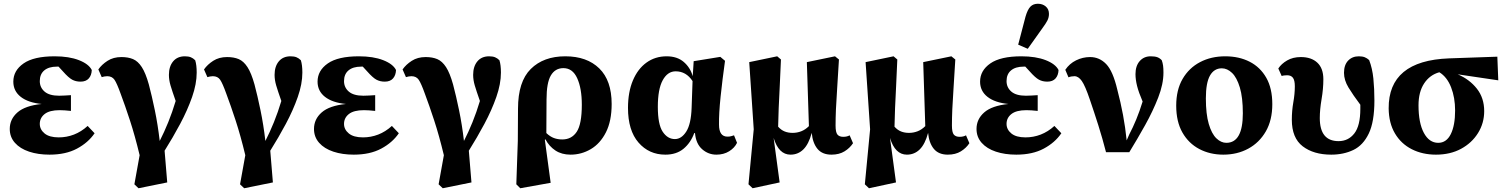

<svg xmlns="http://www.w3.org/2000/svg" viewBox="-20 -809 8019 1023"><path d="M244 15Q183 15 135 -1Q87 -17 59.5 -48Q32 -79 32 -122Q32 -174 73 -210Q114 -246 202 -255Q130 -262 90.5 -293Q51 -324 51 -374Q51 -433 105.5 -471Q160 -509 271 -509Q348 -509 400.5 -488.5Q453 -468 469 -436Q468 -408 453 -391Q438 -374 409 -374Q384 -374 364.5 -384.5Q345 -395 315 -429L292 -454Q290 -454 287.5 -454Q285 -454 283 -454Q240 -454 216 -434Q192 -414 192 -377Q192 -343 217.5 -321Q243 -299 295 -299Q312 -299 325.5 -300Q339 -301 358 -302V-218Q322 -222 298 -222Q244 -222 218 -201.5Q192 -181 192 -149Q192 -119 217.5 -98Q243 -77 293 -77Q335 -77 374 -92Q413 -107 447 -138L484 -99Q450 -49 390 -17Q330 15 244 15Z M696 173 724 18Q699 -86 672.5 -167Q646 -248 623 -309Q603 -365 590 -384Q577 -403 551 -403Q543 -403 536 -401.5Q529 -400 522 -398L504 -439Q522 -465 553 -485Q584 -505 627 -505Q663 -505 689 -494Q715 -483 735.5 -451.5Q756 -420 773 -359Q789 -299 805 -221.5Q821 -144 831 -58Q855 -105 876.5 -158Q898 -211 916 -271Q897 -325 888.5 -354Q880 -383 880 -410Q880 -455 902.5 -482Q925 -509 965 -509Q984 -509 996.5 -504Q1009 -499 1020 -488Q1028 -463 1028 -422Q1028 -362 1003.5 -292Q979 -222 940 -149Q901 -76 857 -6L871 163L718 194Z M1259 173 1287 18Q1262 -86 1235.5 -167Q1209 -248 1186 -309Q1166 -365 1153 -384Q1140 -403 1114 -403Q1106 -403 1099 -401.5Q1092 -400 1085 -398L1067 -439Q1085 -465 1116 -485Q1147 -505 1190 -505Q1226 -505 1252 -494Q1278 -483 1298.5 -451.5Q1319 -420 1336 -359Q1352 -299 1368 -221.5Q1384 -144 1394 -58Q1418 -105 1439.5 -158Q1461 -211 1479 -271Q1460 -325 1451.5 -354Q1443 -383 1443 -410Q1443 -455 1465.5 -482Q1488 -509 1528 -509Q1547 -509 1559.5 -504Q1572 -499 1583 -488Q1591 -463 1591 -422Q1591 -362 1566.5 -292Q1542 -222 1503 -149Q1464 -76 1420 -6L1434 163L1281 194Z M1865 15Q1804 15 1756 -1Q1708 -17 1680.5 -48Q1653 -79 1653 -122Q1653 -174 1694 -210Q1735 -246 1823 -255Q1751 -262 1711.5 -293Q1672 -324 1672 -374Q1672 -433 1726.5 -471Q1781 -509 1892 -509Q1969 -509 2021.5 -488.5Q2074 -468 2090 -436Q2089 -408 2074 -391Q2059 -374 2030 -374Q2005 -374 1985.5 -384.5Q1966 -395 1936 -429L1913 -454Q1911 -454 1908.5 -454Q1906 -454 1904 -454Q1861 -454 1837 -434Q1813 -414 1813 -377Q1813 -343 1838.5 -321Q1864 -299 1916 -299Q1933 -299 1946.5 -300Q1960 -301 1979 -302V-218Q1943 -222 1919 -222Q1865 -222 1839 -201.5Q1813 -181 1813 -149Q1813 -119 1838.5 -98Q1864 -77 1914 -77Q1956 -77 1995 -92Q2034 -107 2068 -138L2105 -99Q2071 -49 2011 -17Q1951 15 1865 15Z M2317 173 2345 18Q2320 -86 2293.5 -167Q2267 -248 2244 -309Q2224 -365 2211 -384Q2198 -403 2172 -403Q2164 -403 2157 -401.5Q2150 -400 2143 -398L2125 -439Q2143 -465 2174 -485Q2205 -505 2248 -505Q2284 -505 2310 -494Q2336 -483 2356.5 -451.5Q2377 -420 2394 -359Q2410 -299 2426 -221.5Q2442 -144 2452 -58Q2476 -105 2497.5 -158Q2519 -211 2537 -271Q2518 -325 2509.5 -354Q2501 -383 2501 -410Q2501 -455 2523.5 -482Q2546 -509 2586 -509Q2605 -509 2617.5 -504Q2630 -499 2641 -488Q2649 -463 2649 -422Q2649 -362 2624.5 -292Q2600 -222 2561 -149Q2522 -76 2478 -6L2492 163L2339 194Z M2892 -279 2891 -100Q2911 -81 2931.5 -73.5Q2952 -66 2976 -66Q3026 -66 3053 -107Q3080 -148 3080 -251Q3080 -338 3055.5 -392Q3031 -446 2982 -446Q2938 -446 2915 -407Q2892 -368 2892 -279ZM2731 173 2739 -58 2740 -230Q2740 -374 2808 -441.5Q2876 -509 2992 -509Q3107 -509 3173 -444.5Q3239 -380 3239 -255Q3239 -164 3208.5 -104Q3178 -44 3128 -14.5Q3078 15 3020 15Q2973 15 2939.5 -7Q2906 -29 2886 -67L2883 -64L2914 165L2752 194Z M3485 -240Q3485 -146 3511 -107Q3537 -68 3576 -68Q3611 -68 3636.5 -108Q3662 -148 3665 -234L3670 -377Q3636 -429 3580 -429Q3537 -429 3511 -381.5Q3485 -334 3485 -240ZM3525 15Q3438 15 3382 -49.5Q3326 -114 3326 -234Q3326 -318 3352 -380Q3378 -442 3424.5 -475.5Q3471 -509 3532 -509Q3588 -509 3623 -479Q3658 -449 3671 -403L3676 -483L3818 -506L3843 -485Q3829 -385 3819.5 -294.5Q3810 -204 3811 -145Q3811 -81 3856 -81Q3868 -81 3876 -83.5Q3884 -86 3891 -88L3907 -48Q3894 -21 3865 -3Q3836 15 3797 15Q3754 15 3721 -14Q3688 -43 3683 -100H3679Q3660 -48 3622 -16.5Q3584 15 3525 15Z M4410 15Q4361 15 4335.5 -16Q4310 -47 4305 -101Q4289 -41 4260.5 -13Q4232 15 4192 15Q4129 15 4102 -74L4134 163L3990 194L3968 173L3996 -120L3972 -478L4121 -509L4141 -492Q4138 -411 4134.5 -348Q4131 -285 4129 -233.5Q4127 -182 4126 -134Q4142 -116 4161 -108.5Q4180 -101 4203 -101Q4227 -101 4249 -109.5Q4271 -118 4290 -137L4279 -478L4429 -509L4450 -492Q4445 -402 4440.5 -338Q4436 -274 4434 -227Q4432 -180 4432 -140Q4432 -104 4442 -92Q4452 -80 4473 -80Q4493 -80 4507 -88L4525 -46Q4508 -20 4479.5 -2.5Q4451 15 4410 15Z M5030 15Q4981 15 4955.5 -16Q4930 -47 4925 -101Q4909 -41 4880.5 -13Q4852 15 4812 15Q4749 15 4722 -74L4754 163L4610 194L4588 173L4616 -120L4592 -478L4741 -509L4761 -492Q4758 -411 4754.5 -348Q4751 -285 4749 -233.5Q4747 -182 4746 -134Q4762 -116 4781 -108.5Q4800 -101 4823 -101Q4847 -101 4869 -109.5Q4891 -118 4910 -137L4899 -478L5049 -509L5070 -492Q5065 -402 5060.5 -338Q5056 -274 5054 -227Q5052 -180 5052 -140Q5052 -104 5062 -92Q5072 -80 5093 -80Q5113 -80 5127 -88L5145 -46Q5128 -20 5099.5 -2.5Q5071 15 5030 15Z M5395 15Q5334 15 5286 -1Q5238 -17 5210.5 -48Q5183 -79 5183 -122Q5183 -174 5224 -210Q5265 -246 5353 -255Q5281 -262 5241.5 -293Q5202 -324 5202 -374Q5202 -433 5256.5 -471Q5311 -509 5422 -509Q5499 -509 5551.5 -488.5Q5604 -468 5620 -436Q5619 -408 5604 -391Q5589 -374 5560 -374Q5535 -374 5515.5 -384.5Q5496 -395 5466 -429L5443 -454Q5441 -454 5438.5 -454Q5436 -454 5434 -454Q5391 -454 5367 -434Q5343 -414 5343 -377Q5343 -343 5368.5 -321Q5394 -299 5446 -299Q5463 -299 5476.5 -300Q5490 -301 5509 -302V-218Q5473 -222 5449 -222Q5395 -222 5369 -201.5Q5343 -181 5343 -149Q5343 -119 5368.5 -98Q5394 -77 5444 -77Q5486 -77 5525 -92Q5564 -107 5598 -138L5635 -99Q5601 -49 5541 -17Q5481 15 5395 15ZM5405 -571 5444 -720Q5455 -758 5470 -773.5Q5485 -789 5510 -789Q5535 -789 5552 -774.5Q5569 -760 5569 -735Q5569 -716 5560.5 -699.5Q5552 -683 5535 -660L5456 -549Z M5873 2Q5854 -72 5832 -141.5Q5810 -211 5787 -278Q5762 -352 5744 -377.5Q5726 -403 5705 -403Q5687 -403 5673 -397L5656 -437Q5678 -470 5713.5 -487.5Q5749 -505 5788 -505Q5838 -505 5874 -467.5Q5910 -430 5933 -332Q5951 -264 5963.5 -197Q5976 -130 5983 -61L5997 -93Q6016 -129 6034 -172.5Q6052 -216 6068 -268Q6047 -317 6038.5 -351Q6030 -385 6030 -414Q6030 -458 6052.5 -483.5Q6075 -509 6111 -509Q6134 -509 6147 -504Q6160 -499 6170 -488Q6175 -474 6177 -459.5Q6179 -445 6179 -422Q6179 -361 6151 -289Q6123 -217 6081.5 -142.5Q6040 -68 5997 2Z M6498 15Q6427 15 6370 -15Q6313 -45 6280 -103Q6247 -161 6247 -246Q6247 -330 6281 -388.5Q6315 -447 6374 -478Q6433 -509 6508 -509Q6582 -509 6638.5 -480Q6695 -451 6727 -394.5Q6759 -338 6759 -254Q6759 -169 6724.5 -109Q6690 -49 6631 -17Q6572 15 6498 15ZM6514 -48Q6602 -48 6602 -205Q6602 -290 6586 -343Q6570 -396 6544.5 -420.5Q6519 -445 6490 -445Q6449 -445 6427 -406.5Q6405 -368 6405 -285Q6405 -201 6420.5 -148.5Q6436 -96 6461 -72Q6486 -48 6514 -48Z M7073 15Q6979 15 6921 -29.5Q6863 -74 6863 -171Q6863 -219 6871 -264Q6879 -309 6879 -349Q6879 -381 6869 -394.5Q6859 -408 6838 -408Q6830 -408 6822 -407Q6814 -406 6809 -404L6791 -444Q6807 -469 6838 -487Q6869 -505 6911 -505Q6967 -505 6999 -475Q7031 -445 7031 -387Q7031 -336 7021.5 -280.5Q7012 -225 7012 -180Q7012 -57 7112 -57Q7164 -57 7196 -98Q7228 -139 7228 -229Q7228 -235 7228 -240.5Q7228 -246 7228 -251Q7189 -303 7165 -342.5Q7141 -382 7141 -421Q7141 -463 7163 -486Q7185 -509 7220 -509Q7239 -509 7251.5 -504Q7264 -499 7275 -489Q7292 -445 7297.5 -390.5Q7303 -336 7303 -273Q7303 -160 7273 -97.5Q7243 -35 7191 -10Q7139 15 7073 15Z M7631 15Q7559 15 7502 -14Q7445 -43 7412.5 -98Q7380 -153 7379 -231Q7377 -486 7701 -498L7958 -507L7963 -381L7747 -413Q7810 -386 7849 -336.5Q7888 -287 7888 -217Q7888 -153 7855 -100Q7822 -47 7764.5 -16Q7707 15 7631 15ZM7538 -248Q7538 -154 7566.5 -101Q7595 -48 7643 -48Q7687 -48 7710 -94.5Q7733 -141 7733 -220Q7733 -289 7711.5 -344Q7690 -399 7649 -424Q7598 -410 7568 -364.5Q7538 -319 7538 -248Z"/></svg>

Font: Source Serif 4 SmText
Style: Bold
Weight: 700
Designer: Frank Grießhammer
Foundry: Adobe
Version: Version 4.005;hotconv 1.1.0;makeotfexe 2.6.0